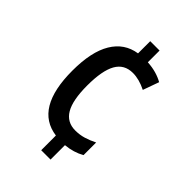

<svg xmlns="http://www.w3.org/2000/svg" viewBox="-218 -865 914 914"><g transform="rotate(45 239.0 -408.0)"><path d="M300 -696Q332 -694 358 -686.5Q384 -679 405 -667L376 -586Q328 -610 286 -610Q228 -610 201 -562Q174 -514 174 -414Q174 -315 201.5 -268.5Q229 -222 285 -222Q315 -222 341.5 -230Q368 -238 396 -252V-167Q354 -143 300 -138V-41H237V-140Q74 -162 74 -414Q74 -541 116 -611Q158 -681 237 -693V-775H300Z"/></g></svg>

Font: Noto Sans Tamil UI Condensed Medium
Style: Regular
Weight: 500
Width: 3
Designer: Jelle Bosma - Monotype Design Team
Foundry: Monotype Imaging Inc.
Version: Version 2.004; ttfautohint (v1.8.4.7-5d5b)